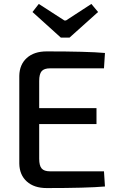

<svg xmlns="http://www.w3.org/2000/svg" viewBox="-20 -953 602 975"><path d="M289 -762 145 -892 177 -933 307 -849H315L444 -933L478 -892L333 -762ZM508 -83 513 -6Q422 2 217 2Q153 2 116 -31.5Q79 -65 78 -122V-568Q79 -625 116 -658.5Q153 -692 217 -692Q422 -692 513 -684L508 -606H234Q204 -606 191.5 -591.5Q179 -577 179 -542V-404H470V-323H179V-147Q179 -112 191.5 -97.5Q204 -83 234 -83Z"/></svg>

Font: Exo 2.0 Medium
Style: Regular
Weight: 500
Designer: Natanael Gama
Version: Version 1.001;PS 001.001;hotconv 1.0.70;makeotf.lib2.5.58329